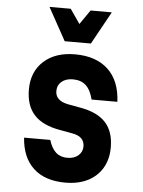

<svg xmlns="http://www.w3.org/2000/svg" viewBox="-59 -900 717 964"><g transform="rotate(5 300.0 -418.0)"><path d="M213 -189Q226 -147 248.5 -127Q271 -107 306 -107Q340 -107 361 -125Q382 -143 382 -171Q382 -196 366 -211.5Q350 -227 317 -232L257 -243Q169 -258 126.5 -304.5Q84 -351 84 -432Q84 -522 142.5 -575Q201 -628 300 -628Q406 -628 466.5 -571.5Q527 -515 532 -409H402Q390 -457 365.5 -479.5Q341 -502 300 -502Q265 -502 243.5 -484Q222 -466 222 -436Q222 -412 238.5 -396.5Q255 -381 287 -375L347 -364Q435 -349 477 -303.5Q519 -258 519 -178Q519 -118 493 -74Q467 -30 419.5 -6Q372 18 306 18Q204 18 146 -35.5Q88 -89 81 -189ZM465 -854 374 -689H242L151 -854H258L345 -728H271L358 -854Z"/></g></svg>

Font: Martian Mono Condensed SemiBold
Style: Regular
Weight: 600
Width: 3
Designer: Roman Shamin
Foundry: Evil Martians
Version: Version 1.000